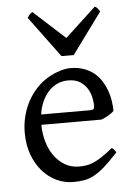

<svg xmlns="http://www.w3.org/2000/svg" viewBox="-53 -760 568 816"><g transform="rotate(-5 231.0 -352.5)"><path d="M242.2 -417.5Q216.8 -417.5 195.6 -407.7Q174.3 -397.9 158 -380.1Q141.6 -362.3 130.6 -337.6Q119.6 -313 115.2 -283.2H324.2Q335.4 -283.2 339.1 -286.9Q342.8 -290.5 342.8 -300.8Q342.8 -314 339.1 -333.7Q335.4 -353.5 324.5 -372.3Q313.5 -391.1 293.7 -404.3Q273.9 -417.5 242.2 -417.5ZM422.9 -272Q414.1 -262.2 399.4 -253.9Q384.8 -245.6 369.1 -239.3H112.3Q112.8 -201.2 122.8 -166.7Q132.8 -132.3 151.6 -106.2Q170.4 -80.1 197 -64.5Q223.6 -48.8 256.8 -48.8Q272 -48.8 286.4 -50.8Q300.8 -52.7 317.4 -59.6Q334 -66.4 354.2 -79.6Q374.5 -92.8 401.9 -115.2Q408.2 -111.8 412.8 -105.5Q417.5 -99.1 419.9 -95.2Q387.2 -59.6 362.5 -37.8Q337.9 -16.1 316.2 -4.4Q294.4 7.3 273.2 11Q252 14.6 227.1 14.6Q189.5 14.6 155.5 -1.5Q121.6 -17.6 95.7 -47.1Q69.8 -76.7 54.4 -118.4Q39.1 -160.2 39.1 -211.9Q39.1 -244.6 46.4 -276.4Q53.7 -308.1 67.6 -336.4Q81.5 -364.7 101.6 -388.7Q121.6 -412.6 147 -430.2Q157.7 -437.5 171.1 -444.6Q184.6 -451.7 199.2 -457Q213.9 -462.4 228.3 -465.6Q242.7 -468.8 255.9 -468.8Q287.6 -468.8 312.5 -460Q337.4 -451.2 356 -436.3Q374.5 -421.4 387.2 -401.6Q399.9 -381.8 408 -359.9Q416 -337.9 419.4 -315.2Q422.9 -292.5 422.9 -272ZM275.4 -522.9H223.1L94.2 -697.3Q97.7 -702.1 100.1 -705.6Q102.5 -709 104.7 -711.4Q106.9 -713.9 109.6 -715.8Q112.3 -717.8 116.2 -720.2L250.5 -597.7L382.3 -720.2Q390.6 -715.8 394 -711.4Q397.5 -707 403.3 -697.3Z"/></g></svg>

Font: Gentium Kaktovik
Style: Regular
Weight: 400
Designer: J. Victor Gaultney and Annie Olsen
Foundry: SIL International
Version: Version 1.102; 2013; Maintenance release